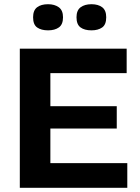

<svg xmlns="http://www.w3.org/2000/svg" viewBox="-20 -891 663 911"><path d="M74 0V-660H581V-544H219V-387H534V-281H219V-117H584V0ZM414 -747Q381 -747 362 -761Q343 -775 343 -809Q343 -842 362.5 -856.5Q382 -871 414 -871Q446 -871 465 -856.5Q484 -842 484 -809Q484 -774 464.5 -760.5Q445 -747 414 -747ZM208 -747Q176 -747 156.5 -760.5Q137 -774 137 -809Q137 -842 156 -856.5Q175 -871 208 -871Q239 -871 259 -856.5Q279 -842 279 -809Q279 -775 259.5 -761Q240 -747 208 -747Z"/></svg>

Font: Bricolage Grotesque 10pt Bricolage Grotesque 10pt Regular
Style: Bold
Weight: 700
Designer: Mathieu Triay
Foundry: Atelier Triay
Version: Version 1.000; ttfautohint (v1.8.4.7-5d5b);gftools[0.9.32]